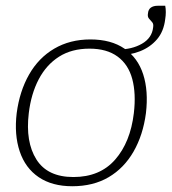

<svg xmlns="http://www.w3.org/2000/svg" viewBox="-20 -641 596 667"><path d="M294 -504Q366 -504 412.5 -472Q459 -440 477.5 -382.5Q496 -325 487 -248Q477 -172 444 -114.5Q411 -57 357.5 -25.5Q304 6 231 6Q161 6 114.5 -25.5Q68 -57 48.5 -115Q29 -173 38 -248Q48 -324 81 -382Q114 -440 168.5 -472Q223 -504 294 -504ZM235 -26Q327 -26 380 -86.5Q433 -147 445 -248Q453 -316 439.5 -366.5Q426 -417 388.5 -444.5Q351 -472 291 -472Q229 -472 185 -444Q141 -416 114.5 -365.5Q88 -315 80 -248Q68 -148 106.5 -87Q145 -26 235 -26ZM388 -449 390 -469Q438 -469 473 -489Q508 -509 512 -546Q514 -558 508.5 -564Q503 -570 497.5 -576.5Q492 -583 494 -594Q495 -608 504 -614.5Q513 -621 528 -621H554Q556 -611 556 -599Q556 -587 554 -575Q549 -532 525.5 -504.5Q502 -477 466.5 -463Q431 -449 388 -449Z"/></svg>

Font: Aleo ExtraLight
Style: Italic
Weight: 250
Italic angle: -7°
Designer: Alessio Laiso
Foundry: Alessio Laiso
Version: Version 2.001;gftools[0.9.29]